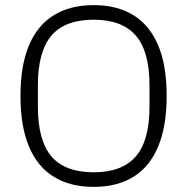

<svg xmlns="http://www.w3.org/2000/svg" viewBox="-20 -720 731 750"><path d="M346 10Q254 10 190 -29.5Q126 -69 93 -148Q60 -227 60 -345Q60 -464 93 -542.5Q126 -621 190 -660.5Q254 -700 346 -700Q438 -700 501.5 -660.5Q565 -621 598 -542.5Q631 -464 631 -345Q631 -227 598 -148Q565 -69 501.5 -29.5Q438 10 346 10ZM346 -47Q457 -47 510.5 -109Q564 -171 564 -303V-387Q564 -519 510.5 -581Q457 -643 346 -643Q234 -643 181 -581Q128 -519 128 -387V-303Q128 -171 181 -109Q234 -47 346 -47Z"/></svg>

Font: Mozilla Headline ExtraLight
Style: Regular
Weight: 200
Designer: Studio DRAMA
Foundry: Studio DRAMA
Version: Version 1.000